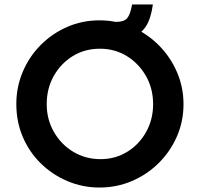

<svg xmlns="http://www.w3.org/2000/svg" viewBox="-20 -831 893 859"><path d="M53 -366Q53 -441 81.5 -509Q110 -577 161.5 -629Q213 -681 280.5 -710.5Q348 -740 425 -740Q502 -740 570 -710.5Q638 -681 690 -629Q742 -577 771.5 -509Q801 -441 801 -365Q801 -288 771.5 -220.5Q742 -153 690 -101.5Q638 -50 570 -21Q502 8 425 8Q349 8 281 -21Q213 -50 161.5 -101Q110 -152 81.5 -219.5Q53 -287 53 -366ZM189 -365Q189 -297 221 -241Q253 -185 307.5 -152Q362 -119 430 -119Q496 -119 549.5 -152Q603 -185 634 -241Q665 -297 665 -365Q665 -435 633 -491Q601 -547 547.5 -580Q494 -613 427 -613Q359 -613 305.5 -580Q252 -547 220.5 -491Q189 -435 189 -365ZM498 -733Q535 -733 549 -749.5Q563 -766 571 -811H664Q655 -747 633 -713.5Q611 -680 577.5 -668.5Q544 -657 498 -657Z"/></svg>

Font: Reem Kufi Fun SemiBold
Style: Regular
Weight: 600
Designer: Khaled Hosny
Version: Version 1.005